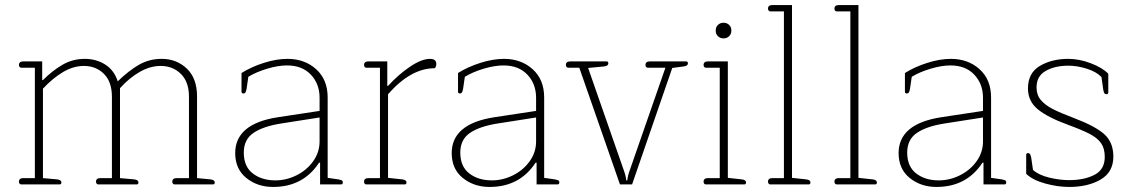

<svg xmlns="http://www.w3.org/2000/svg" viewBox="-20 -730 4477 760"><path d="M55 -11Q55 -25 73 -25H118V-462H64Q60 -462 57.5 -465Q55 -468 55 -473Q55 -487 73 -487H147V-413H150Q188 -451 228 -474Q268 -497 316 -497Q361 -497 396.5 -474.5Q432 -452 446 -408Q488 -449 529 -473Q570 -497 620 -497Q679 -497 719.5 -458.5Q760 -420 760 -348V-25L813 -20Q830 -18 830 -8Q830 0 823 0H671Q667 0 664.5 -3Q662 -6 662 -11Q662 -25 680 -25H728V-347Q728 -406 696 -437.5Q664 -469 616 -469Q574 -469 532.5 -445Q491 -421 455 -381V-25L511 -20Q528 -18 528 -8Q528 0 521 0H369Q365 0 362.5 -3Q360 -6 360 -11Q360 -25 378 -25H423V-347Q423 -406 391.5 -437.5Q360 -469 312 -469Q270 -469 229 -444.5Q188 -420 150 -379V-25L206 -20Q223 -18 223 -8Q223 0 216 0H64Q60 0 57.5 -3Q55 -6 55 -11Z M911 -124Q911 -240 1080 -266L1245 -291V-343Q1245 -398 1210.5 -434.5Q1176 -471 1116 -471Q1081 -471 1037.5 -458Q994 -445 963 -426L956 -378Q954 -368 951.5 -364Q949 -360 944 -360Q936 -360 936 -367V-441Q974 -465 1024 -481Q1074 -497 1118 -497Q1186 -497 1231.5 -456Q1277 -415 1277 -344V-26L1319 -20Q1329 -18 1333 -16Q1337 -14 1337 -8Q1337 0 1330 0H1247V-86H1243Q1180 10 1061 10Q999 10 955 -25.5Q911 -61 911 -124ZM1245 -170V-265L1092 -241Q1022 -230 983.5 -204Q945 -178 945 -126Q945 -71 980.5 -43.5Q1016 -16 1070 -16Q1113 -16 1153.5 -36Q1194 -56 1219.5 -91.5Q1245 -127 1245 -170Z M1421 -11Q1421 -25 1439 -25H1484V-462H1430Q1426 -462 1423.5 -465Q1421 -468 1421 -473Q1421 -487 1439 -487H1513V-390H1516Q1557 -435 1603 -466Q1649 -497 1682 -497Q1707 -497 1707 -477Q1707 -466 1701 -460Q1606 -460 1516 -357V-26L1572 -20Q1589 -18 1589 -8Q1589 0 1582 0H1430Q1426 0 1423.5 -3Q1421 -6 1421 -11Z M1768 -124Q1768 -240 1937 -266L2102 -291V-343Q2102 -398 2067.5 -434.5Q2033 -471 1973 -471Q1938 -471 1894.5 -458Q1851 -445 1820 -426L1813 -378Q1811 -368 1808.5 -364Q1806 -360 1801 -360Q1793 -360 1793 -367V-441Q1831 -465 1881 -481Q1931 -497 1975 -497Q2043 -497 2088.5 -456Q2134 -415 2134 -344V-26L2176 -20Q2186 -18 2190 -16Q2194 -14 2194 -8Q2194 0 2187 0H2104V-86H2100Q2037 10 1918 10Q1856 10 1812 -25.5Q1768 -61 1768 -124ZM2102 -170V-265L1949 -241Q1879 -230 1840.5 -204Q1802 -178 1802 -126Q1802 -71 1837.5 -43.5Q1873 -16 1927 -16Q1970 -16 2010.5 -36Q2051 -56 2076.5 -91.5Q2102 -127 2102 -170Z M2273 -462H2229Q2225 -462 2222.5 -465Q2220 -468 2220 -473Q2220 -487 2238 -487H2381Q2388 -487 2388 -479Q2388 -469 2371 -467L2308 -461L2452 -48Q2455 -39 2457 -29Q2459 -19 2459 -16H2463Q2463 -19 2465 -29Q2467 -39 2470 -48L2614 -462H2544Q2540 -462 2537.5 -465Q2535 -468 2535 -473Q2535 -487 2553 -487H2696Q2703 -487 2703 -479Q2703 -469 2686 -467L2641 -461L2482 0H2434Z M2813 -609Q2813 -623 2822 -631.5Q2831 -640 2844 -640Q2857 -640 2866 -631.5Q2875 -623 2875 -609Q2875 -595 2866 -586.5Q2857 -578 2844 -578Q2831 -578 2822 -586.5Q2813 -595 2813 -609ZM2765 -11Q2765 -25 2783 -25H2829V-462H2774Q2770 -462 2767.5 -465Q2765 -468 2765 -473Q2765 -487 2783 -487H2861V-26L2916 -20Q2933 -18 2933 -8Q2933 0 2926 0H2774Q2770 0 2767.5 -3Q2765 -6 2765 -11Z M3020 -11Q3020 -25 3038 -25H3083V-685H3029Q3025 -685 3022.5 -688Q3020 -691 3020 -696Q3020 -710 3038 -710H3115V-26L3171 -20Q3188 -18 3188 -8Q3188 0 3181 0H3029Q3025 0 3022.5 -3Q3020 -6 3020 -11Z M3283 -11Q3283 -25 3301 -25H3346V-685H3292Q3288 -685 3285.5 -688Q3283 -691 3283 -696Q3283 -710 3301 -710H3378V-26L3434 -20Q3451 -18 3451 -8Q3451 0 3444 0H3292Q3288 0 3285.5 -3Q3283 -6 3283 -11Z M3537 -124Q3537 -240 3706 -266L3871 -291V-343Q3871 -398 3836.5 -434.5Q3802 -471 3742 -471Q3707 -471 3663.5 -458Q3620 -445 3589 -426L3582 -378Q3580 -368 3577.5 -364Q3575 -360 3570 -360Q3562 -360 3562 -367V-441Q3600 -465 3650 -481Q3700 -497 3744 -497Q3812 -497 3857.5 -456Q3903 -415 3903 -344V-26L3945 -20Q3955 -18 3959 -16Q3963 -14 3963 -8Q3963 0 3956 0H3873V-86H3869Q3806 10 3687 10Q3625 10 3581 -25.5Q3537 -61 3537 -124ZM3871 -170V-265L3718 -241Q3648 -230 3609.5 -204Q3571 -178 3571 -126Q3571 -71 3606.5 -43.5Q3642 -16 3696 -16Q3739 -16 3779.5 -36Q3820 -56 3845.5 -91.5Q3871 -127 3871 -170Z M4042 -42V-117Q4042 -124 4050 -124Q4059 -124 4062 -105L4069 -57Q4092 -37 4133 -27Q4174 -17 4212 -17Q4272 -17 4312.5 -38Q4353 -59 4353 -109Q4353 -142 4339 -162.5Q4325 -183 4295 -199Q4265 -215 4205 -237Q4128 -265 4088.5 -297Q4049 -329 4049 -380Q4049 -441 4096 -469Q4143 -497 4209 -497Q4252 -497 4298 -479.5Q4344 -462 4367 -438V-364Q4367 -357 4359 -357Q4354 -357 4351.5 -361Q4349 -365 4347 -375L4340 -425Q4320 -446 4282 -458Q4244 -470 4209 -470Q4156 -470 4119.5 -449.5Q4083 -429 4083 -384Q4083 -354 4100 -334Q4117 -314 4147 -298.5Q4177 -283 4233 -262Q4317 -230 4352 -198Q4387 -166 4387 -110Q4387 -49 4337 -19.5Q4287 10 4212 10Q4167 10 4117.5 -3.5Q4068 -17 4042 -42Z"/></svg>

Font: Maitree ExtraLight
Style: Regular
Weight: 275
Designer: CadsonDemak Team
Foundry: CadsonDemak
Version: Version 1.003